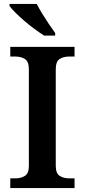

<svg xmlns="http://www.w3.org/2000/svg" viewBox="-20 -951 428 971"><path d="M32 0V-49H59Q86 -49 106 -61.5Q126 -74 126 -112V-600Q126 -640 106 -652.5Q86 -665 59 -665H32V-714H357V-665H329Q301 -665 281.5 -652.5Q262 -640 262 -600V-113Q262 -74 282 -61.5Q302 -49 329 -49H357V0ZM203 -771Q181 -785 154.5 -804.5Q128 -824 102.5 -846Q77 -868 57 -888Q37 -908 28 -921V-931H166Q177 -909 193.5 -882Q210 -855 227.5 -829Q245 -803 259 -784V-771Z"/></svg>

Font: Noto Serif Malayalam SemiBold
Style: Regular
Weight: 600
Designer: Indian type Foundry, Jelle Bosma, Monotype Design Team
Foundry: Monotype Imaging Inc.
Version: Version 2.104; ttfautohint (v1.8.4.7-5d5b)